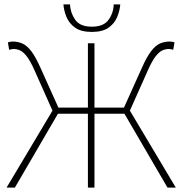

<svg xmlns="http://www.w3.org/2000/svg" viewBox="-20 -858 834 878"><path d="M10 0 220 -352 138 -536Q118 -581 101.5 -601.5Q85 -622 70.5 -628Q56 -634 42 -634Q38 -634 32.5 -633Q27 -632 22 -630L16 -664Q21 -666 26.5 -667Q32 -668 38 -668Q62 -668 82.5 -659Q103 -650 123 -624Q143 -598 166 -546L247 -366H382V-660H412V-366H547L628 -546Q651 -598 671 -624Q691 -650 711.5 -659Q732 -668 756 -668Q762 -668 768 -667Q774 -666 778 -664L772 -630Q768 -632 762.5 -633Q757 -634 752 -634Q738 -634 723.5 -628Q709 -622 692.5 -601.5Q676 -581 656 -536L574 -352L784 0H746L549 -338H412V0H382V-338H245L48 0ZM400 -712Q351 -712 323.5 -731.5Q296 -751 284 -780.5Q272 -810 270 -838H300Q302 -799 324 -767.5Q346 -736 400 -736Q454 -736 476.5 -767.5Q499 -799 500 -838H530Q528 -810 516 -780.5Q504 -751 476.5 -731.5Q449 -712 400 -712Z"/></svg>

Font: Source Sans Variable
Style: Regular
Weight: 200
Designer: Paul D. Hunt
Foundry: Adobe Systems Incorporated
Version: Version 3.006;hotconv 1.0.111;makeotfexe 2.5.65597